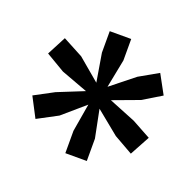

<svg xmlns="http://www.w3.org/2000/svg" viewBox="-65 -797 429 420"><g transform="rotate(20 149.5 -587.0)"><path d="M125 -445V-497L136 -562L85 -518L38 -493L14 -539L59 -563L121 -588L59 -611L15 -637L38 -681L85 -656L136 -613L125 -679V-729H175V-679L162 -613L216 -656L260 -681L284 -637L241 -611L179 -588L241 -563L285 -539L260 -493L216 -518L162 -562L175 -497V-445Z"/></g></svg>

Font: Hubot Sans Medium
Style: Regular
Weight: 500
Designer: Deni Anggara
Foundry: GitHub, Inc., Subsidiary of Microsoft Corporation
Version: Version 2.000